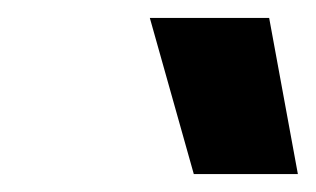

<svg xmlns="http://www.w3.org/2000/svg" viewBox="-20 -763 352 214"><path d="M147 -743H280L312 -569H196Z"/></svg>

Font: Prompt Medium
Style: Italic
Weight: 500
Italic angle: -12°
Designer: Katatrad Team
Foundry: CadsonDemak
Version: Version 1.001